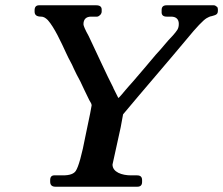

<svg xmlns="http://www.w3.org/2000/svg" viewBox="-20 -707 845 727"><path d="M657 -617C657 -597 650 -591 634 -572C611 -549 594 -525 570 -500C565 -494 490 -405 485 -400C480 -395 476 -389 469 -382C462 -375 449 -358 440 -348C433 -341 433 -339 428 -336L409 -374V-375C389 -412 335 -531 316 -570C302 -595 296 -610 296 -615C296 -635 307 -644 325 -644H348C356 -645 365 -654 365 -663V-668C366 -681 359 -687 344 -687H128C117 -687 111 -681 111 -668V-663C111 -650 119 -644 136 -644C144 -644 152 -640 161 -631C186 -603 212 -546 230 -507C244 -476 249 -472 260 -446C270 -425 270 -425 284 -399C293 -380 306 -352 318 -328C322 -320 327 -315 327 -308C327 -306 320 -268 304 -194C290 -120 277 -75 267 -60C260 -49 244 -43 219 -43H189C176 -44 170 -38 170 -25V-19C170 -6 177 0 190 0H500C512 0 518 -6 518 -18V-25C518 -37 512 -43 499 -43H476C442 -43 406 -55 406 -84L437 -225C438 -230 441 -247 446 -274C521 -364 614 -471 688 -560C724 -604 749 -630 762 -638C769 -642 775 -645 782 -646C795 -650 805 -651 805 -666V-672C805 -676 804 -679 801 -682H800C797 -685 794 -687 789 -687H611C598 -687 592 -681 592 -669V-663C591 -650 598 -644 611 -644H628C647 -644 657 -634 657 -617Z"/></svg>

Font: fbb
Style: Bold Italic
Weight: 700
Italic angle: -12°
Designer: David J. Perry, Michael Sharpe
Version: Version 0.991